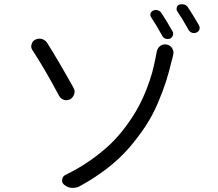

<svg xmlns="http://www.w3.org/2000/svg" viewBox="-20 -863 1040 916"><path d="M358.4 26.4Q343.8 33.2 328.1 33.2Q324.2 33.2 320.3 33.2Q300.8 31.2 285.2 17.6Q274.4 8.8 276.4 -6.3Q278.3 -21.5 292 -28.3Q356.4 -59.6 412.6 -99.1Q468.8 -138.7 509.3 -178.2Q549.8 -217.8 583.5 -264.2Q617.2 -310.5 639.2 -351.1Q661.1 -391.6 678.7 -436.5Q696.3 -481.4 705.6 -515.6Q714.8 -549.8 721.7 -585Q724.6 -598.6 727.5 -615.2Q730.5 -632.8 744.1 -643.6Q754.9 -651.4 767.6 -651.4Q771.5 -651.4 775.4 -650.4Q793 -647.5 801.8 -631.8Q807.6 -622.1 807.6 -611.3Q807.6 -605.5 805.7 -599.6Q804.7 -595.7 803.7 -590.8Q802.7 -585.9 801.8 -581.5Q800.8 -577.1 799.8 -576.2Q787.1 -521.5 772 -474.1Q756.8 -426.8 732.4 -369.6Q708 -312.5 674.3 -261.2Q640.6 -210 596.7 -158.7Q552.7 -107.4 491.7 -60.1Q430.7 -12.7 358.4 26.4ZM134.8 -624Q128.9 -632.8 128.9 -642.6Q128.9 -646.5 130.9 -651.4Q133.8 -667 148.4 -673.8Q157.2 -678.7 168 -678.7Q173.8 -678.7 179.7 -676.8Q195.3 -672.9 205.1 -658.2Q255.9 -578.1 330.1 -445.3Q335.9 -435.5 335.9 -425.8Q335.9 -419.9 334 -414.1Q329.1 -398.4 315.4 -389.6Q305.7 -384.8 295.9 -384.8Q291 -384.8 285.2 -386.7Q269.5 -391.6 261.7 -406.2Q196.3 -529.3 134.8 -624ZM701.2 -780.3Q697.3 -786.1 697.3 -792Q697.3 -794.9 698.2 -798.8Q701.2 -808.6 710.9 -812.5Q720.7 -817.4 732.4 -814Q744.1 -810.5 750 -800.8Q776.4 -761.7 802.7 -713.9Q808.6 -704.1 804.7 -693.8Q800.8 -683.6 791 -678.7Q785.2 -676.8 779.3 -676.8Q774.4 -676.8 769.5 -678.7Q758.8 -682.6 753.9 -692.4Q728.5 -739.3 701.2 -780.3ZM826.2 -808.6Q822.3 -813.5 822.3 -820.3Q822.3 -823.2 823.2 -826.2Q825.2 -836.9 835 -840.8Q841.8 -842.8 847.7 -842.8Q852.5 -842.8 857.4 -841.8Q869.1 -838.9 876 -829.1Q901.4 -791 928.7 -743.2Q932.6 -737.3 932.6 -730.5Q932.6 -726.6 931.6 -722.7Q927.7 -712.9 918 -708Q911.1 -705.1 905.3 -705.1Q900.4 -705.1 895.5 -707Q884.8 -710.9 878.9 -721.7Q849.6 -774.4 826.2 -808.6Z"/></svg>

Font: Gen Jyuu Gothic Normal
Style: Regular
Weight: 300
Designer: [Source Han Sans]
Ryoko NISHIZUKA  (kana & ideographs); Paul D. Hunt (Latin, Greek & Cyrillic); Wenlong ZHANG  (bopomofo
Version: Version 1.002.20150607